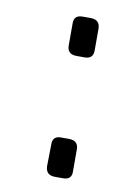

<svg xmlns="http://www.w3.org/2000/svg" viewBox="-59 -476 343 516"><g transform="rotate(10 112.0 -218.5)"><path d="M147 -437Q174 -437 173 -410V-353Q173 -330 150 -330H128Q101 -330 102 -356V-413Q101 -437 125 -437ZM146 -107Q173 -107 172 -81V-23Q173 0 149 0H127Q101 0 101 -26L102 -83Q101 -107 124 -107Z"/></g></svg>

Font: Taylor Sans Light
Style: Regular
Weight: 300
Italic angle: -8°
Designer: Natanael Gama
Version: Version 1.001 September 8, 2015